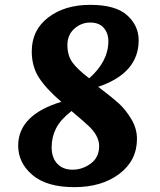

<svg xmlns="http://www.w3.org/2000/svg" viewBox="-20 -739 660 792"><path d="M336 -228Q329 -235 307 -253.5Q285 -272 275 -281Q230 -246 211.5 -210Q193 -174 193 -131.5Q193 -89 216 -64Q239 -39 279.5 -39Q320 -39 354.5 -64.5Q389 -90 389 -136.5Q389 -183 336 -228ZM348 -416Q427 -486 427 -569Q427 -602 408 -624Q389 -646 352 -646Q315 -646 286.5 -620.5Q258 -595 258 -553Q258 -511 278 -482.5Q298 -454 348 -416ZM552 -573Q552 -437 385 -381Q443 -337 470.5 -312Q498 -287 521.5 -248Q545 -209 545 -166Q545 -77 472.5 -22Q400 33 286.5 33Q173 33 114 -17Q55 -67 55 -138Q55 -265 233 -319Q170 -373 140.5 -419Q111 -465 111 -527Q111 -615 179 -667Q247 -719 352 -719Q457 -719 504.5 -676Q552 -633 552 -573Z"/></svg>

Font: Merienda One
Style: Regular
Weight: 400
Designer: Eduardo Rodriguez Tunni
Foundry: Eduardo Rodriguez Tunni
Version: Version 1.001